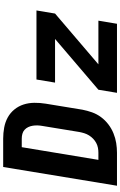

<svg xmlns="http://www.w3.org/2000/svg" viewBox="212 -988 775 1240"><g transform="rotate(-90 600.0 -367.5)"><path d="M21 0 142 -735H325Q361 -735 396.5 -728.5Q432 -722 462 -705.5Q492 -689 513.5 -662.5Q535 -636 545.5 -603.5Q556 -571 556.5 -534.5Q557 -498 551 -461L512 -223Q506 -192 495 -161Q484 -130 464 -103Q444 -76 417 -55.5Q390 -35 359 -22.5Q328 -10 296.5 -5Q265 0 234 0ZM188 -120H234Q250 -120 266 -123Q282 -126 297 -134Q312 -142 324.5 -154Q337 -166 346 -180.5Q355 -195 360 -211Q365 -227 368 -243L407 -481Q410 -497 410.5 -513Q411 -529 408.5 -544.5Q406 -560 399.5 -573.5Q393 -587 382 -597Q371 -607 356 -611Q341 -615 325 -615H270ZM621 0 641 -120 969 -400H687L707 -520H1153L1133 -400L805 -120H1087L1067 0Z"/></g></svg>

Font: Iosevka Aile Heavy
Style: Italic
Weight: 900
Italic angle: -9°
Designer: Belleve Invis
Foundry: Belleve Invis
Version: Version 31.1.0; ttfautohint (v1.8.4)